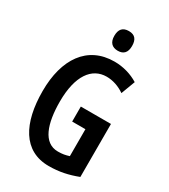

<svg xmlns="http://www.w3.org/2000/svg" viewBox="-224 -1094 1003 1142"><g transform="rotate(30 278.0 -523.0)"><path d="M315 -990C273 -990 253 -967 253 -922C253 -878 275 -855 315 -855C355 -855 375 -878 375 -922C375 -966 357 -990 315 -990ZM291 -458V-355H382V-170C357 -162 338 -158 306 -158C206 -158 168 -271 168 -422C168 -599 235 -689 336 -689C379 -689 423 -674 460 -648L496 -744C449 -773 392 -790 332 -790C146 -790 48 -644 48 -425C48 -205 127 -56 302 -56C373 -56 433 -69 498 -94V-458Z"/></g></svg>

Font: Noto Sans Malayalam UI ExtraCondensed SemiBold
Style: Regular
Weight: 600
Width: 2
Designer: Jelle Bosma - Monotype Design Team
Foundry: Monotype Imaging Inc.
Version: Version 2.104